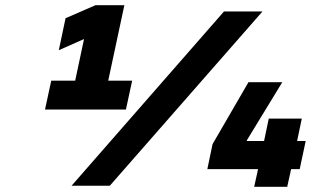

<svg xmlns="http://www.w3.org/2000/svg" viewBox="-20 -714 1195 738"><path d="M153 -293H464L488 -404H396L458 -694H347L232 -644L206 -521L303 -564L269 -404H177ZM255 0H402L989 -670H841ZM777 -64H972L957 4H1084L1099 -64H1132L1155 -172H1122L1140 -258H1013L995 -172H929V-175L1065 -398H935L797 -160Z"/></svg>

Font: LT Wave Text Black Italic
Style: Regular
Weight: 900
Designer: Daniel Lyons
Version: Version 2.5 (Glyphs App)